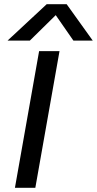

<svg xmlns="http://www.w3.org/2000/svg" viewBox="-20 -893 461 913"><path d="M202 -873H297L421 -700H329L245 -821L122 -700H16ZM166 -650H263L148 0H51Z"/></svg>

Font: Overused Grotesk Medium
Style: Italic
Weight: 500
Italic angle: -10°
Version: Version 0.003